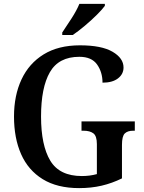

<svg xmlns="http://www.w3.org/2000/svg" viewBox="-20 -957 738 987"><path d="M387 10Q274 10 199.5 -36Q125 -82 88.5 -164.5Q52 -247 52 -358Q52 -466 90.5 -548.5Q129 -631 204.5 -677.5Q280 -724 391 -724Q502 -724 558.5 -691Q615 -658 615 -610Q615 -576 586.5 -554Q558 -532 507 -532Q507 -586 479 -625.5Q451 -665 388 -665Q282 -665 236.5 -586Q191 -507 191 -358Q191 -210 238.5 -131Q286 -52 401 -52Q421 -52 440.5 -54.5Q460 -57 478 -62V-216Q478 -258 460 -271.5Q442 -285 410 -285H399V-333H673V-285H664Q636 -285 621.5 -271Q607 -257 607 -212V-40Q556 -15 502.5 -2.5Q449 10 387 10ZM300 -790Q321 -821 347.5 -862Q374 -903 388 -937H519V-927Q507 -910 478.5 -881.5Q450 -853 416 -824.5Q382 -796 354 -777H300Z"/></svg>

Font: Noto Serif SemiCondensed SemiBold
Style: Regular
Weight: 600
Width: 4
Designer: Monotype Design Team
Foundry: Monotype Imaging Inc.
Version: Version 2.013; ttfautohint (v1.8.4.7-5d5b)